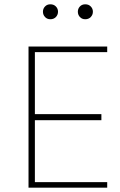

<svg xmlns="http://www.w3.org/2000/svg" viewBox="-20 -864 554 884"><path d="M473.6 -25.4H140.6V-310.5H446.8V-338.4H140.6V-624H473.6V-649.9H111.3V0H473.6ZM177.7 -810.1Q177.7 -795.9 187.3 -785.6Q196.8 -775.4 211.9 -775.4Q227.5 -775.4 237.3 -785.6Q247.1 -795.9 247.1 -810.1Q247.1 -824.2 237.3 -834.2Q227.5 -844.2 211.9 -844.2Q196.8 -844.2 187.3 -834.2Q177.7 -824.2 177.7 -810.1ZM338.4 -810.1Q338.4 -795.9 347.9 -785.6Q357.4 -775.4 372.6 -775.4Q388.2 -775.4 397.9 -785.6Q407.7 -795.9 407.7 -810.1Q407.7 -824.2 397.9 -834.2Q388.2 -844.2 372.6 -844.2Q357.4 -844.2 347.9 -834.2Q338.4 -824.2 338.4 -810.1Z"/></svg>

Font: Estedad-FD VF
Style: Regular
Weight: 100
Designer: Amin Abedi
Version: Version 7.3